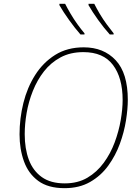

<svg xmlns="http://www.w3.org/2000/svg" viewBox="-20 -972 720 1002"><path d="M317 10Q231 10 179.5 -28Q128 -66 105 -130Q82 -194 82 -271Q82 -354 102 -434.5Q122 -515 163.5 -580.5Q205 -646 268 -685.5Q331 -725 417 -725Q521 -725 584 -657.5Q647 -590 647 -451Q647 -404 637.5 -343.5Q628 -283 605.5 -221.5Q583 -160 545 -107.5Q507 -55 450.5 -22.5Q394 10 317 10ZM318 -15Q386 -15 436 -44.5Q486 -74 521.5 -122.5Q557 -171 578.5 -229Q600 -287 610 -345Q620 -403 620 -450Q620 -566 569.5 -633Q519 -700 415 -700Q347 -700 296 -672.5Q245 -645 209.5 -599.5Q174 -554 151.5 -497.5Q129 -441 119 -382.5Q109 -324 109 -272Q109 -196 130.5 -138.5Q152 -81 198 -48Q244 -15 318 -15ZM553 -792Q523 -825 492.5 -867.5Q462 -910 442 -945V-952H472Q483 -930 500 -901Q517 -872 537 -845Q557 -818 573 -798V-792ZM400 -792Q371 -825 340.5 -867.5Q310 -910 290 -945V-952H320Q331 -930 348 -901Q365 -872 384.5 -845Q404 -818 421 -798V-792Z"/></svg>

Font: Noto Sans Disp Thin
Style: Italic
Weight: 100
Italic angle: -12°
Designer: Monotype Design Team
Foundry: Monotype Imaging Inc.
Version: Version 2.000;GOOG;noto-source:20170915:90ef993387c0